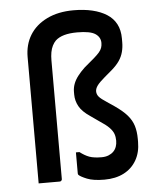

<svg xmlns="http://www.w3.org/2000/svg" viewBox="-54 -812 709 868"><g transform="rotate(-5 300.0 -378.5)"><path d="M87 -573Q87 -630 113.5 -673Q140 -716 191 -741Q242 -766 312 -766Q359 -766 397 -757Q435 -748 462.5 -730.5Q490 -713 504.5 -685.5Q519 -658 519 -620V-603Q519 -580 513.5 -559Q508 -538 495.5 -519.5Q483 -501 460 -481L427 -453Q401 -431 391.5 -417.5Q382 -404 382 -392Q382 -378 391.5 -367Q401 -356 426 -340L460 -317Q496 -292 515.5 -269.5Q535 -247 543 -221Q551 -195 551 -161V-148Q551 -100 530.5 -64.5Q510 -29 473 -10Q436 9 385 9Q335 9 306.5 -2.5Q278 -14 269 -23Q268 -25 267.5 -26.5Q267 -28 267 -30Q267 -54 267 -78Q267 -102 267 -125H283Q305 -108 325.5 -100.5Q346 -93 381 -93Q399 -93 412.5 -98.5Q426 -104 435 -113Q444 -122 448.5 -134.5Q453 -147 453 -162Q453 -179 448 -193Q443 -207 428.5 -222Q414 -237 383 -257L346 -283Q310 -307 296 -332.5Q282 -358 282 -386V-399Q282 -417 288.5 -434.5Q295 -452 308 -469Q321 -486 340 -504L385 -542Q401 -556 409.5 -566Q418 -576 421.5 -586Q425 -596 425 -608Q425 -634 402 -649.5Q379 -665 320 -665Q285 -665 260.5 -658Q236 -651 221 -637Q212 -628 205.5 -615Q199 -602 196 -585.5Q193 -569 193 -549Q193 -506 193 -461.5Q193 -417 193 -371.5Q193 -326 193 -280Q193 -234 193 -188.5Q193 -143 193 -98.5Q193 -54 193 -11Q193 -7 191.5 -5Q190 -3 188 -1.5Q186 0 182 0Q159 0 135 0Q111 0 87 0Q87 -17 87 -34Q87 -51 87 -67.5Q87 -84 87 -100Q87 -165 87 -222.5Q87 -280 87 -336.5Q87 -393 87 -450.5Q87 -508 87 -573Z"/></g></svg>

Font: Recursive Medium
Style: Regular
Weight: 500
Version: Version 1.085